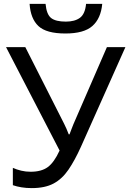

<svg xmlns="http://www.w3.org/2000/svg" viewBox="-20 -956 664 986"><path d="M505 -936Q498 -861 454.5 -822.5Q411 -784 316 -784Q218 -784 177.5 -822Q137 -860 132 -936H214Q219 -882 242.5 -863.5Q266 -845 318 -845Q364 -845 390.5 -864.5Q417 -884 422 -936ZM396 -203Q364 -132 331.5 -84.5Q299 -37 255 -13.5Q211 10 143 10Q115 10 90.5 6Q66 2 46 -5V-94Q66 -85 89 -79.5Q112 -74 137 -74Q193 -74 225.5 -98Q258 -122 286 -183L11 -714H110L309 -321Q314 -311 321 -295.5Q328 -280 333 -266H337Q341 -277 347 -292.5Q353 -308 357 -318L529 -714H624Z"/></svg>

Font: Noto Sans
Style: Regular
Weight: 400
Designer: Monotype Design Team
Foundry: Monotype Imaging Inc.
Version: Version 2.007